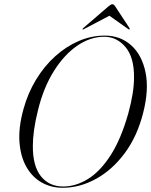

<svg xmlns="http://www.w3.org/2000/svg" viewBox="-20 -879 715 909"><path d="M476 -710.5Q549.5 -710.5 600.8 -664.8Q652 -619 669 -536.5Q686 -454 657.5 -343.5Q629.5 -233.5 570.8 -154.2Q512 -75 435.2 -32.5Q358.5 10 276 10Q221.5 10 177 -15.2Q132.5 -40.5 105 -88.8Q77.5 -137 72.2 -206Q67 -275 91 -362Q112 -438.5 151 -502.5Q190 -566.5 241.8 -613Q293.5 -659.5 353.2 -685Q413 -710.5 476 -710.5ZM279 4Q339 4 396.8 -31.8Q454.5 -67.5 503.8 -144Q553 -220.5 587.5 -342.5Q614.5 -441 614.5 -511.5Q615.5 -607 574.2 -656Q533 -705 473.5 -705Q407.5 -705 345.5 -662.5Q283.5 -620 234.8 -542Q186 -464 160 -358Q147 -306 141.2 -264Q135.5 -222 135.5 -188Q135 -92.5 174 -44.2Q213 4 279 4ZM593 -739.5Q590.5 -738 587 -741.5L498 -804.5L378 -741.5Q372.5 -738 371 -739.5Q369.5 -741.5 374 -746L492.5 -848Q505 -859 512 -859Q519 -859 526 -848L593 -746Q595.5 -741.5 593 -739.5Z"/></svg>

Font: Fraunces 144pt Light
Style: Italic
Weight: 300
Italic angle: -16°
Version: Version 1.000;[0bf87f6ff]